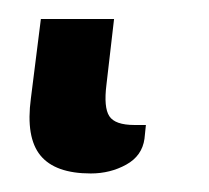

<svg xmlns="http://www.w3.org/2000/svg" viewBox="-20 15 220 202"><path d="M23 35H100L92 104Q89 128 95 137.2Q101 146.5 121.5 146.5H133.5L132 161Q129.5 179 112.8 188.2Q96 197.5 75.5 197.5Q38 197.5 22.5 178.5Q7 159.5 12.5 118.5Z"/></svg>

Font: Lato SemiBold
Style: Italic
Weight: 600
Italic angle: -7°
Designer: Lukasz Dziedzic with Adam Twardoch and Botio Nikoltchev
Foundry: tyPoland Lukasz Dziedzic
Version: Version 2.015; 2015-08-06; http://www.latofonts.com/